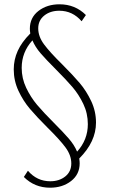

<svg xmlns="http://www.w3.org/2000/svg" viewBox="-20 -678 531 894"><path d="M349 60Q351 74 351 82Q351 134 311 165Q271 196 213 196Q141 196 91 146L110 117Q152 166 214 166Q256 166 284 143.5Q312 121 312 83Q312 45 285 8.5Q258 -28 201 -84Q151 -134 119.5 -171Q88 -208 66 -255Q44 -302 44 -355Q44 -400 62.5 -441Q81 -482 121 -522Q119 -536 119 -544Q119 -596 159 -627Q199 -658 257 -658Q330 -658 380 -608L360 -579Q318 -628 256 -628Q214 -628 186 -605.5Q158 -583 158 -546Q158 -508 185 -471.5Q212 -435 269 -379Q320 -328 351 -291.5Q382 -255 404.5 -207.5Q427 -160 427 -107Q427 -18 349 60ZM231 -106Q275 -62 300.5 -32.5Q326 -3 339 28Q389 -27 389 -100Q389 -150 368 -194Q347 -238 317.5 -272.5Q288 -307 239 -356Q194 -401 169 -430Q144 -459 131 -490Q81 -435 81 -362Q81 -313 102 -269Q123 -225 152.5 -190Q182 -155 231 -106Z"/></svg>

Font: Ysabeau Infant Light
Style: Regular
Weight: 300
Designer: Christian Thalmann (Catharsis Fonts)
Version: Version 0.003